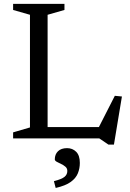

<svg xmlns="http://www.w3.org/2000/svg" viewBox="-20 -702 660 974"><path d="M558 31.5H530L483.5 0H167.5V-57.5H529.5L469.5 -33.5L562.5 -216L598.5 -212.5ZM221.5 -627V0H46.5V-30.5L132 -55.5V-627L46.5 -651.5V-682.5H307V-651.5ZM253.5 217Q293 207 307.2 195.2Q321.5 183.5 321.5 165.5Q321.5 152 312 143.8Q302.5 135.5 289.8 129.8Q277 124 267.5 118.5Q258 113 258 106.5Q258 81 274.2 65.2Q290.5 49.5 320 49.5Q348 49.5 366.5 68Q385 86.5 385 124.5Q385 152.5 375 177.2Q365 202 338.8 221Q312.5 240 262.5 251.5Z"/></svg>

Font: Newsreader
Style: Regular
Weight: 400
Designer: Hugues Gentile
Foundry: Production Type
Version: Version 1.003